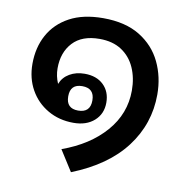

<svg xmlns="http://www.w3.org/2000/svg" viewBox="-74 -596 741 775"><g transform="rotate(10 296.5 -208.5)"><path d="M267 109 213 24Q324 -16 388 -89.5Q452 -163 452 -258Q452 -310 433.5 -351.5Q415 -393 378.5 -417Q342 -441 288 -441Q216 -441 178.5 -400.5Q141 -360 141 -295Q141 -263 154 -233Q165 -261 191.5 -276.5Q218 -292 253 -292Q302 -292 330.5 -264.5Q359 -237 359 -192Q359 -146 327 -117.5Q295 -89 242 -89Q183 -89 136.5 -116Q90 -143 64 -189.5Q38 -236 38 -295Q38 -362 66.5 -414Q95 -466 150.5 -496Q206 -526 288 -526Q379 -526 438.5 -489.5Q498 -453 527 -392.5Q556 -332 556 -260Q556 -140 483.5 -44Q411 52 267 109ZM252 -141Q302 -141 302 -191Q302 -241 252 -241Q203 -241 203 -191Q203 -141 252 -141Z"/></g></svg>

Font: Noto Sans Thai Looped Medium
Style: Regular
Weight: 500
Designer: Sasikarn Vongin, Ben Mitchell
Foundry: The Fontpad Ltd
Version: Version 1.001; ttfautohint (v1.8.4.7-5d5b)